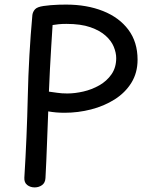

<svg xmlns="http://www.w3.org/2000/svg" viewBox="-20 -801 657 836"><path d="M121 -736Q123 -750 132.5 -760.5Q142 -771 170 -775Q184 -777 201 -778.5Q218 -780 235.5 -780.5Q253 -781 268 -781Q358 -781 428.5 -753Q499 -725 539 -671.5Q579 -618 579 -541Q579 -484 552 -440.5Q525 -397 479 -368Q433 -339 376.5 -324.5Q320 -310 261 -310Q242 -310 224.5 -311.5Q207 -313 190 -316Q187 -245 184.5 -172.5Q182 -100 178 -26Q177 -5 163 5Q149 15 131 15Q112 15 98.5 4.5Q85 -6 86 -27Q97 -204 101 -382Q105 -560 121 -736ZM193 -402Q210 -400 229 -397Q248 -394 273 -394Q306 -394 343 -402.5Q380 -411 412.5 -429.5Q445 -448 465.5 -477.5Q486 -507 486 -548Q486 -571 475.5 -597Q465 -623 440 -645.5Q415 -668 373.5 -682.5Q332 -697 269 -697Q250 -697 235.5 -695.5Q221 -694 209 -692Q206 -645 203 -597Q200 -549 197.5 -500.5Q195 -452 193 -402Z"/></svg>

Font: Playpen Sans Deva
Style: Regular
Weight: 400
Designer: Pooja Saxena, Gunjan Panchal, Laura Meseguer, Veronika Burian, José Scaglione
Foundry: TypeTogether
Version: Version 2.000